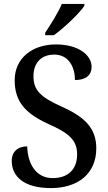

<svg xmlns="http://www.w3.org/2000/svg" viewBox="-20 -951 554 981"><path d="M211 -784V-771H255C309 -809 388 -886 411 -921V-931H296C277 -886 239 -826 211 -784ZM240 10C380 10 472 -65 472 -193C472 -296 413 -353 298 -405C185 -455 151 -491 151 -562C151 -630 191 -672 257 -672C332 -672 363 -607 363 -542C418 -542 448 -566 448 -610C448 -667 384 -724 266 -724C145 -724 55 -654 55 -541C55 -434 107 -373 224 -319C330 -272 374 -237 374 -162C374 -86 328 -41 249 -41C167 -41 122 -109 119 -203C72 -203 40 -177 40 -129C40 -51 100 10 240 10Z"/></svg>

Font: Noto Serif Devanagari SemiCondensed Medium
Style: Regular
Weight: 500
Width: 4
Designer: Universal Thirst, Indian Type Foundry and the Monotype Design Team
Foundry: Monotype Imaging Inc.
Version: Version 2.004